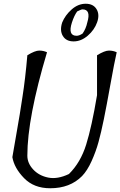

<svg xmlns="http://www.w3.org/2000/svg" viewBox="-20 -1005 643 1025"><path d="M248 0Q161 0 108.5 -54Q56 -108 46 -166Q50 -191 65.5 -278.5Q81 -366 85.5 -395Q90 -424 100 -488Q115 -583 126 -710Q167 -735 189.5 -735Q212 -735 231 -726Q126 -375 126 -174Q126 -134 157 -100.5Q188 -67 237.5 -57Q287 -47 348 -76Q410 -137 440 -233Q470 -329 498 -497V-710Q539 -735 561.5 -735Q584 -735 603 -726Q590 -669 569.5 -554.5Q549 -440 534.5 -369Q520 -298 506 -247Q492 -196 469 -145Q446 -94 418 -65Q354 0 248 0ZM420 -955Q414 -955 392 -944Q376 -922 364 -885Q341 -814 389 -814Q403 -814 421 -826Q439 -852 446 -885Q467 -955 420 -955ZM312 -885Q328 -924 362.5 -954.5Q397 -985 437.5 -985Q478 -985 495.5 -956Q513 -927 498.5 -886Q484 -845 448.5 -814.5Q413 -784 373 -784Q333 -784 315.5 -813Q298 -842 312 -885Z"/></svg>

Font: Tillana
Style: Regular
Weight: 400
Designer: Lipi Raval (Devanagari, Latin), Jonny Pinhorn (Latin)
Foundry: Indian Type Foundry
Version: Version 2.003;PS 1.0;hotconv 1.0.79;makeotf.lib2.5.61930; tt